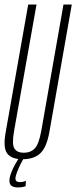

<svg xmlns="http://www.w3.org/2000/svg" viewBox="-31 -695 335 844"><path d="M68 5Q117 5 145.2 -20.2Q173.5 -45.5 186 -114L284.5 -675H248L150.5 -120Q140 -61.5 121.8 -42.5Q103.5 -23.5 73.5 -23.5Q44 -23.5 32.2 -42.5Q20.5 -61.5 31 -120L129.5 -675H93L-6 -114Q-18.5 -45.5 0.8 -20.2Q20 5 68 5ZM47 129Q54.5 129 61.5 128.2Q68.5 127.5 74.2 125.8Q80 124 81.5 123.5L83 99.5Q81 101 76.5 102.5Q72 104 66.8 104.8Q61.5 105.5 55.5 105.5Q47 105.5 42 101.8Q37 98 37 89.5Q37 79.5 43.8 62Q50.5 44.5 59.2 26.8Q68 9 73.5 0H52Q45.5 10 35.2 28Q25 46 17.8 65.5Q10.5 85 10.5 99Q10.5 111 15.5 117.5Q20.5 124 29.2 126.5Q38 129 47 129Z"/></svg>

Font: Anybody ExtraCondensed ExtraLight
Style: Italic
Weight: 250
Width: 2
Italic angle: -10°
Version: Version 1.113;gftools[0.9.25]